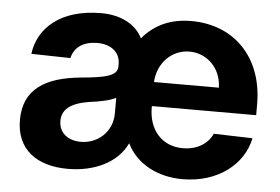

<svg xmlns="http://www.w3.org/2000/svg" viewBox="-45 -613 996 684"><g transform="rotate(5 453.5 -271.0)"><path d="M630 11C756 11 847 -61 866 -156L727 -160C714 -128 677 -99 622 -99C544 -99 499 -157 499 -233V-239H872V-278C872 -445 767 -553 613 -553C542 -553 484 -529 439 -476C416 -523 363 -553 291 -553C144 -553 67 -479 55 -387L195 -384C204 -425 239 -446 286 -446C335 -446 368 -420 368 -378V-369C368 -335 325 -326 237 -318C112 -306 35 -259 35 -149C35 -43 109 10 220 10C309 10 395 -25 430 -100C465 -28 542 11 630 11ZM179 -158C179 -197 206 -223 275 -234C314 -239 348 -246 370 -257V-202C370 -134 317 -90 258 -90C212 -90 179 -115 179 -158ZM499 -325C503 -394 553 -444 616 -444C680 -444 730 -393 731 -325Z"/></g></svg>

Font: Wafeq
Style: Bold
Weight: 700
Designer: Rasmus Andersson & Azza Alameddine
Foundry: Google & TypeTogether
Version: Version 3.000;FEAKit 1.0